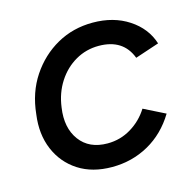

<svg xmlns="http://www.w3.org/2000/svg" viewBox="-83 -598 711 696"><g transform="rotate(-15 272.5 -250.0)"><path d="M256 12Q182 12 130 -21.5Q78 -55 53.5 -113Q29 -171 39 -244Q47 -324 87 -384Q127 -444 187.5 -478Q248 -512 322 -512Q400 -512 456.5 -475Q513 -438 532 -378L442 -348Q413 -425 321 -425Q274 -425 234 -402Q194 -379 167.5 -338Q141 -297 134 -244Q123 -170 158 -122.5Q193 -75 262 -75Q310 -75 350.5 -99.5Q391 -124 416 -164L496 -124Q456 -58 393.5 -23Q331 12 256 12Z"/></g></svg>

Font: Figtree Medium
Style: Italic
Weight: 500
Italic angle: -9.5°
Foundry: Erik Kennedy
Version: Version 2.001; ttfautohint (v1.8.4.7-5d5b);gftools[0.9.27]